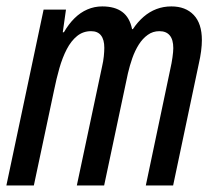

<svg xmlns="http://www.w3.org/2000/svg" viewBox="-21 -567 664 587"><path d="M-1.5 0 112.3 -537.6H180.7L170.9 -468.3H174.3Q189 -493.7 206.8 -511.2Q224.6 -528.8 246.1 -538.1Q267.6 -547.4 291.5 -547.4Q330.1 -547.4 352.8 -530.5Q375.5 -513.7 382.8 -478H385.3Q399.9 -500 418 -515.6Q436 -531.2 457.3 -539.3Q478.5 -547.4 502.9 -547.4Q546.4 -547.4 571.3 -521.2Q596.2 -495.1 596.2 -444.3Q596.2 -429.2 593.8 -410.4Q591.3 -391.6 586.9 -372.6L508.3 0H424.8L499.5 -355Q503.9 -374 506.3 -391.6Q508.8 -409.2 508.8 -419.9Q508.8 -445.8 498 -458.7Q487.3 -471.7 466.3 -471.7Q446.3 -471.7 430.7 -460.4Q415 -449.2 403.3 -430.7Q391.6 -412.1 383.5 -389.2Q375.5 -366.2 370.1 -342.8L297.4 0H213.9L291 -363.3Q294.9 -379.9 296.4 -395Q297.9 -410.2 297.9 -420.9Q297.9 -445.8 287.8 -458.7Q277.8 -471.7 257.3 -471.7Q232.9 -471.7 214.6 -456.8Q196.3 -441.9 183.1 -416.5Q169.9 -391.1 160.6 -358.6Q151.4 -326.2 144.5 -292L82.5 0Z"/></svg>

Font: Open Sans Condensed Medium
Style: Italic
Weight: 500
Width: 3
Italic angle: -12°
Designer: Monotype Design Team
Foundry: Monotype Imaging Inc.
Version: Version 3.000